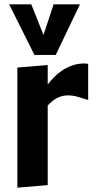

<svg xmlns="http://www.w3.org/2000/svg" viewBox="-20 -864 446 890"><path d="M60.5 -550.8 201.2 -562.5V-472.2Q213.4 -488.3 230 -505.6Q246.6 -522.9 267.8 -537.1Q289.1 -551.3 314.9 -560.5Q340.8 -569.8 371.6 -569.8Q374 -569.8 377 -569.6Q379.9 -569.3 382.3 -568.8Q385.3 -568.4 388.7 -567.9V-400.4Q365.7 -407.2 342.3 -414.6Q318.8 -421.9 294.9 -421.9Q271.5 -421.9 248.5 -411.6Q225.6 -401.4 201.2 -375V-5.9L60.5 5.9ZM125 -843.8 181.6 -702.1 228.5 -843.8H350.6L238.3 -609.4H139.6L22.5 -843.8Z"/></svg>

Font: Francois One
Style: Regular
Weight: 400
Designer: Vernon Adams
Foundry: vernon adams
Version: Version 1.000